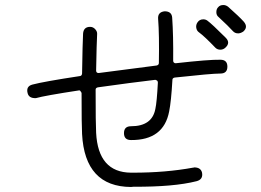

<svg xmlns="http://www.w3.org/2000/svg" viewBox="-20 -756 1040 765"><path d="M502 -11Q318 -12 307 -222Q305 -255 305 -386Q300 -396 296 -396Q158 -375 123 -365Q95 -364 90 -385Q83 -412 109 -419Q154 -431 299 -453Q306 -454 307 -463Q309 -587 311 -622Q313 -649 339 -649Q351 -649 359.5 -639.5Q368 -630 367 -620Q365 -586 363 -475Q363 -470 365.5 -467.5Q368 -465 373 -465Q517 -484 604 -495Q613 -497 613 -505Q615 -618 610 -681Q608 -708 636 -711Q664 -711 666 -686Q671 -615 670 -514Q670 -509 673 -506.5Q676 -504 680 -504Q813 -519 858 -518Q886 -518 886 -490.5Q886 -463 858 -463Q823 -463 676 -447Q667 -445 667 -438Q662 -351 654 -312Q632 -197 502 -198Q474 -198 474 -225.5Q474 -253 502 -253Q586 -253 599 -322Q605 -349 609 -427Q609 -432 606 -435L599 -438Q505 -427 370 -408Q361 -406 361 -399Q361 -260 363 -227Q371 -69 502 -68H511Q640 -68 749 -88Q752 -88 754 -89Q780 -89 785 -68Q790 -41 763 -34Q672 -11 512 -12ZM838 -566Q795 -611 773 -627Q764 -633 762 -645Q760 -657 767 -667Q775 -679 790 -679Q799 -679 806 -674Q824 -661 879 -606Q899 -586 879 -567Q870 -558 858 -558Q846 -558 838 -566ZM929 -623Q916 -623 908 -632Q891 -651 851 -688Q842 -695 842 -707.5Q842 -720 849 -727Q856 -736 870 -736Q880 -736 889 -729Q933 -690 951 -670Q970 -648 949 -630Q938 -623 929 -623Z"/></svg>

Font: Shin Retro Maru Gothic Regular
Style: Regular
Weight: 400
Designer: Iose
Foundry: Typographish
Version: Version 1.002